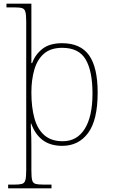

<svg xmlns="http://www.w3.org/2000/svg" viewBox="-20 -780 614 1040"><path d="M24 240V220H56Q85 220 99 216Q113 212 117.5 195.5Q122 179 122 142V-663Q122 -700 117.5 -716Q113 -732 99.5 -736Q86 -740 57 -740H15V-760H150V-557Q150 -537 150 -517.5Q150 -498 150 -478Q150 -458 150 -438H154Q171 -485 210 -515.5Q249 -546 316 -546Q416 -546 462.5 -480.5Q509 -415 509 -278Q509 -130 457.5 -60Q406 10 317 10Q253 10 211.5 -21Q170 -52 149 -111H147Q147 -105 147 -95Q147 -85 148 -70.5Q149 -56 149.5 -35Q150 -14 150 13V142Q150 179 154 195.5Q158 212 173 216Q188 220 220 220H259V240ZM320 -15Q397 -15 439 -82Q481 -149 481 -273Q481 -395 444 -458Q407 -521 317 -521Q255 -521 218.5 -489.5Q182 -458 166 -403Q150 -348 150 -279Q150 -199 166.5 -139.5Q183 -80 220.5 -47.5Q258 -15 320 -15Z"/></svg>

Font: Noto Serif Lao Thin
Style: Regular
Weight: 250
Designer: Monotype Design Team
Foundry: Monotype Imaging Inc.
Version: Version 2.003